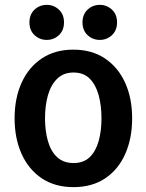

<svg xmlns="http://www.w3.org/2000/svg" viewBox="-20 -751 602 789"><path d="M523 -265Q523 -348 494 -411.5Q465 -475 411 -511Q357 -547 281 -547Q206 -547 152 -511Q98 -475 69 -411.5Q40 -348 40 -265Q40 -182 69 -118Q98 -54 152 -18Q206 18 282 18Q358 18 412 -18Q466 -54 494.5 -118Q523 -182 523 -265ZM397 -265Q397 -213 385.5 -171.5Q374 -130 349 -105.5Q324 -81 282 -81Q241 -81 215 -105Q189 -129 177 -171Q165 -213 165 -265Q165 -317 177 -359.5Q189 -402 215 -427.5Q241 -453 282 -453Q324 -453 349 -427.5Q374 -402 385.5 -359.5Q397 -317 397 -265ZM243 -659Q243 -692 222 -711.5Q201 -731 172 -731Q143 -731 122 -711.5Q101 -692 101 -659Q101 -626 122 -606.5Q143 -587 172 -587Q201 -587 222 -606.5Q243 -626 243 -659ZM461 -659Q461 -692 440 -711.5Q419 -731 390 -731Q361 -731 340 -711.5Q319 -692 319 -659Q319 -626 340 -606.5Q361 -587 390 -587Q419 -587 440 -606.5Q461 -626 461 -659Z"/></svg>

Font: Repo DemiBold
Style: Regular
Weight: 600
Designer: Stefan Peev
Foundry: Context Ltd
Version: Version 1.502